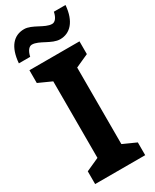

<svg xmlns="http://www.w3.org/2000/svg" viewBox="-233 -983 844 1043"><g transform="rotate(-30 189.5 -461.5)"><path d="M379 -923H306C299 -888 283 -870 265 -870C220 -870 168 -922 118 -922C53 -922 9 -875 1 -775H72C80 -811 96 -828 113 -828C158 -828 209 -776 262 -776C324 -776 371 -824 379 -923ZM346 0V-80L264 -117V-597L346 -634V-714H32V-634L114 -597V-117L32 -80V0Z"/></g></svg>

Font: Noto Sans Display
Style: Bold
Weight: 700
Designer: Monotype Design Team
Foundry: Monotype Imaging Inc.
Version: Version 1.900